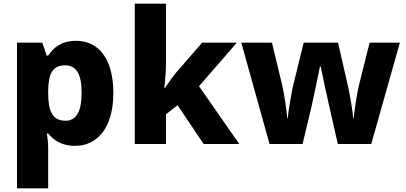

<svg xmlns="http://www.w3.org/2000/svg" viewBox="-20 -846 2197 1040"><path d="M392 -625C314 -625 269 -588 241 -545H233L209 -615H72V174H241V-38C241 -70 238 -98 234 -123H241C268 -90 309 -56 387 -56C507 -56 594 -154 594 -342C594 -526 515 -625 392 -625ZM333 -492C393 -492 422 -446 422 -344C422 -241 393 -192 335 -192C263 -192 241 -245 241 -343V-358C243 -448 265 -492 333 -492Z M879 -505V-826H710V-66H879V-227L942 -276L1083 -66H1276L1058 -379L1263 -615H1075L935 -454C914 -429 891 -395 873 -369H870C875 -412 879 -462 879 -505Z M1761 -281 1810 -66H1991L2146 -615H1982L1925 -387C1913 -340 1900 -249 1896 -207H1893C1890 -251 1874 -337 1867 -370L1811 -615H1625L1565 -371C1561 -352 1542 -252 1539 -207H1536C1532 -252 1520 -338 1508 -387L1453 -615H1287L1440 -66H1619L1669 -276C1680 -328 1707 -451 1713 -486H1717C1724 -451 1750 -328 1761 -281Z"/></svg>

Font: Noto Sans Malayalam UI ExtraBold
Style: Regular
Weight: 800
Designer: Jelle Bosma - Monotype Design Team
Foundry: Monotype Imaging Inc.
Version: Version 2.104